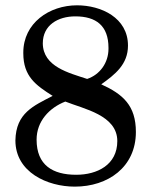

<svg xmlns="http://www.w3.org/2000/svg" viewBox="-20 -674 568 712"><path d="M37.1 -153.3C37.1 -35.2 155.8 18.1 257.3 18.1C380.4 18.1 483.9 -54.2 483.9 -184.6C483.9 -282.7 436 -324.7 355.5 -361.3C406.7 -397.9 454.6 -435.1 454.6 -504.9C454.6 -608.4 355 -654.3 265.6 -654.3C162.6 -654.3 66.4 -588.4 66.4 -479V-476.6C66.4 -390.6 112.8 -357.9 175.3 -318.4C105 -281.7 39.1 -255.4 37.1 -153.3ZM115.7 -156.2C115.7 -224.6 163.1 -274.4 222.2 -297.4C290.5 -270 415 -247.1 415 -150.9C415 -62.5 340.3 -25.9 262.7 -25.9C175.3 -25.9 115.7 -61.5 115.7 -156.2ZM138.7 -513.2C138.7 -581.1 195.3 -613.3 259.3 -613.3C336.4 -613.3 382.3 -578.6 382.3 -496.6V-493.2C382.3 -441.4 350.6 -397 303.2 -381.3C234.9 -403.8 139.6 -426.8 138.7 -513.2Z"/></svg>

Font: MusGlyphs-Text
Style: Regular
Weight: 400
Version: Version 2.1.1